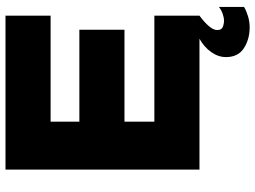

<svg xmlns="http://www.w3.org/2000/svg" viewBox="-132 -596 906 681"><g transform="rotate(-90 320.5 -255.0)"><path d="M60 -688H230V0H60ZM93 -528V-688H606V-528ZM93 0V-160H606V0ZM93 -266V-426H556V-266ZM524 0H606Q584 16 569.5 32.5Q555 49 555 63Q555 78 565.5 82.5Q576 87 588 87Q599 87 612 82.5Q625 78 637 69V158Q624 166 604.5 172Q585 178 565 178Q522 178 490.5 157.5Q459 137 459 94Q459 67 476.5 42Q494 17 524 0Z"/></g></svg>

Font: Roundo Variable
Style: Regular
Weight: 200
Designer: Shiva Nallaperumal
Foundry: Indian Type Foundry
Version: Version 2.000